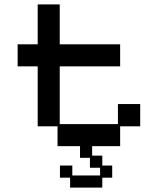

<svg xmlns="http://www.w3.org/2000/svg" viewBox="-20 -651 717 871"><path d="M241 12V-78H151V-350H60V-450H151V-631H251V-450H525V-350H251V-88H515V-179H616V-78H525V12ZM298 200V155H252V100H308V145H434V110H388V65H343V-37H398V55H444V100H489V155H444V200Z"/></svg>

Font: Pixelify Sans
Style: Regular
Weight: 400
Designer: Stefie Justprince
Foundry: Typecalism Foundryline
Version: Version 1.000;February 13, 2025;FontCreator 15.0.0.3015 64-b